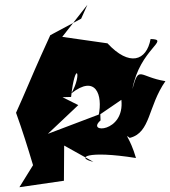

<svg xmlns="http://www.w3.org/2000/svg" viewBox="-20 -772 711 802"><path d="M319 -694 190 -625 151 -539C115 -459 83 -380 47 -301C73 -229 96 -156 118 -82L61 10L247 -17L248 -164L370 -96C295 -113 341 -145 548 -112C523 -198 495 -216 522 -196C610 -218 597 -327 671 -433C560 -451 561 -502 533 -400C564 -568 694 -607 609 -609C592 -517 520 -493 429 -591L240 -618L345 -752ZM487 -355C502 -217 337 -214 400 -269L399 -296L180 -213L307 -333L241 -366L277 -367C294 -526 326 -465 278 -382C380 -462 410 -376 392 -290Z"/></svg>

Font: Asimov Silicon
Style: Regular
Weight: 400
Designer: Google
Version: Version 2.000980; 2014